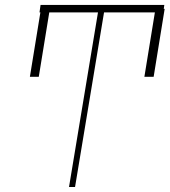

<svg xmlns="http://www.w3.org/2000/svg" viewBox="-20 -747 678 767"><path d="M637.8 -711.6 593.8 -440.3H556.8L598.7 -697.4H395.6L279.8 0H255.7L371.4 -697.4H176.8L134.9 -440.3H99.4L141.3 -697.4H137.8L142 -727.3H636.4L634.2 -711.6Z"/></svg>

Font: Inter Thin  BETA
Style: Italic
Weight: 100
Italic angle: -9.39999°
Designer: Rasmus Andersson
Foundry: rsms
Version: Version 3.011;git-f93a4a705